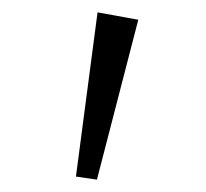

<svg xmlns="http://www.w3.org/2000/svg" viewBox="-20 -761 333 311"><path d="M204 -729 137 -470 103 -475 138 -741Z"/></svg>

Font: BioRhyme Expanded Light
Style: Regular
Weight: 300
Width: 7
Designer: Aoife Mooney
Foundry: Aoife Mooney Type
Version: Version 1.001